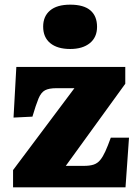

<svg xmlns="http://www.w3.org/2000/svg" viewBox="-20 -803 600 823"><path d="M36 0V-74L299 -425H222Q190 -425 173 -416Q156 -407 145 -380.5Q134 -354 119 -303L38 -299L50 -516H517V-444L262 -92H339Q365 -92 381.5 -97.5Q398 -103 409.5 -117Q421 -131 431.5 -154Q442 -177 455 -213H533L518 0ZM281 -593Q226 -593 195.5 -618Q165 -643 165 -689Q165 -733 194.5 -758Q224 -783 281 -783Q339 -783 367.5 -758.5Q396 -734 396 -688Q396 -643 365 -618Q334 -593 281 -593Z"/></svg>

Font: Literata 18pt ExtraBold
Style: Regular
Weight: 800
Designer: Latin by Veronika Burian and Jose Scaglione. Greek by Irene Vlachou. Cyrillic by Vera Evstafieva.
Foundry: TypeTogether
Version: Version 3.103;gftools[0.9.29]